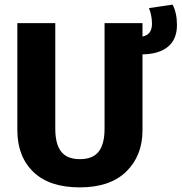

<svg xmlns="http://www.w3.org/2000/svg" viewBox="-20 -793 785 830"><path d="M726 -773Q745 -737 745 -685Q745 -623 706 -591Q667 -559 596 -558V-230Q596 -120 526 -51.5Q456 17 325 17Q193 17 124 -50Q55 -117 55 -230V-693H219V-237Q219 -170 244.5 -137.5Q270 -105 325 -105Q381 -105 406.5 -137.5Q432 -170 432 -237V-693H596V-635Q637 -643 637 -690Q637 -725 624 -758Z"/></svg>

Font: Fira Sans
Style: Bold
Weight: 700
Designer: bBox Type GmbH & Carrois Corporate GbR & Edenspiekermann AG
Foundry: bBox Type GmbH & Carrois Corporate GbR & Edenspiekermann AG
Version: Version 4.301;PS 004.301;hotconv 1.0.88;makeotf.lib2.5.64775